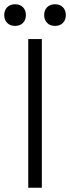

<svg xmlns="http://www.w3.org/2000/svg" viewBox="-47 -884 330 904"><path d="M86 0V-700H150V0ZM212 -762Q189 -762 175 -776Q161 -790 161 -813Q161 -836 175 -850Q189 -864 212 -864Q235 -864 249 -850Q263 -836 263 -813Q263 -790 249 -776Q235 -762 212 -762ZM24 -762Q1 -762 -13 -776Q-27 -790 -27 -813Q-27 -836 -13 -850Q1 -864 24 -864Q47 -864 61 -850Q75 -836 75 -813Q75 -790 61 -776Q47 -762 24 -762Z"/></svg>

Font: Space Grotesk Light
Style: Regular
Weight: 300
Designer: Florian Karsten
Foundry: Florian Karsten
Version: Version 2.000